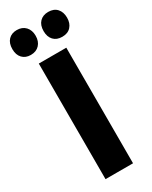

<svg xmlns="http://www.w3.org/2000/svg" viewBox="-262 -978 811 1027"><g transform="rotate(-30 144.0 -464.0)"><path d="M59.1 0V-713.9H229V0ZM-24.9 -851.1Q-24.9 -887.7 -5.6 -908Q13.7 -928.2 45.9 -928.2Q79.6 -928.2 99.4 -907.2Q119.1 -886.2 119.1 -851.1Q119.1 -816.9 99.4 -795.9Q79.6 -774.9 45.9 -774.9Q13.7 -774.9 -5.6 -795.2Q-24.9 -815.4 -24.9 -851.1ZM168 -851.1Q168 -887.7 187.7 -908Q207.5 -928.2 240.2 -928.2Q274.9 -928.2 293.9 -907.2Q313 -886.2 313 -851.1Q313 -816.9 293.9 -795.9Q274.9 -774.9 240.2 -774.9Q206.1 -774.9 187 -795.4Q168 -815.9 168 -851.1Z"/></g></svg>

Font: Open Sans Condensed ExtraBold
Style: Regular
Weight: 800
Width: 3
Designer: Monotype Design Team
Foundry: Monotype Imaging Inc.
Version: Version 3.000; ttfautohint (v1.8.4)